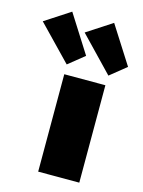

<svg xmlns="http://www.w3.org/2000/svg" viewBox="-245 -881 710 952"><g transform="rotate(15 109.5 -405.0)"><path d="M258 -500V0H47V-500ZM220 -810 343 -617 260 -550 91 -726ZM5 -810 128 -616 46 -550 -124 -726Z"/></g></svg>

Font: Exo 2 Black
Style: Regular
Weight: 900
Designer: Natanael Gama
Foundry: Natanael Gama
Version: Version 2.010